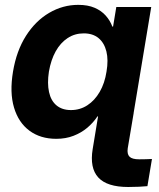

<svg xmlns="http://www.w3.org/2000/svg" viewBox="-20 -558 651 786"><path d="M504.9 207.5Q418 207.5 382.3 168.5Q346.7 129.4 359.4 52.2L383.8 -95.7H527.3L502.9 49.3Q499.5 72.8 510.3 83.5Q521 94.2 549.8 94.2Q563 94.2 577.6 93.8Q592.3 93.3 602.1 92.8L583.5 204.1Q568.8 205.6 548.8 206.5Q528.8 207.5 504.9 207.5ZM210.4 10.3Q145.5 10.3 100.6 -22.9Q55.7 -56.2 37.4 -117.7Q19 -179.2 33.2 -264.6Q47.4 -350.1 86.4 -411.4Q125.5 -472.7 181.4 -505.4Q237.3 -538.1 300.3 -538.1Q339.8 -538.1 367.4 -526.1Q395 -514.2 412.8 -494.1Q430.7 -474.1 439.9 -449.2H442.9L456.1 -529.3H599.1L511.2 0H369.1L382.8 -81.5H378.9Q361.8 -55.7 337.2 -34.9Q312.5 -14.2 280.8 -2Q249 10.3 210.4 10.3ZM270.5 -107.4Q307.6 -107.4 337.6 -127Q367.7 -146.5 388.2 -181.9Q408.7 -217.3 416 -264.6Q424.3 -312.5 415.5 -347.7Q406.7 -382.8 383.3 -402.1Q359.9 -421.4 322.8 -421.4Q286.1 -421.4 256.8 -402.1Q227.5 -382.8 208 -347.9Q188.5 -313 180.2 -264.6Q172.9 -216.8 180.7 -181.2Q188.5 -145.5 211.4 -126.5Q234.4 -107.4 270.5 -107.4Z"/></svg>

Font: Inter 24pt
Style: Bold Italic
Weight: 700
Italic angle: -9.3988°
Version: Version 4.001;git-66647c0bb